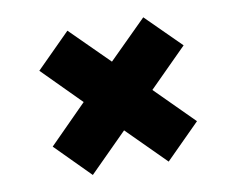

<svg xmlns="http://www.w3.org/2000/svg" viewBox="-63 -705 847 688"><g transform="rotate(-10 360.0 -360.5)"><path d="M222 -98 98 -223 235 -361 98 -499 222 -623 360 -486 498 -623 623 -499 485 -361 623 -223 498 -98 360 -236Z"/></g></svg>

Font: Mona Sans Expanded Black
Style: Regular
Weight: 900
Width: 7
Designer: Deni Anggara
Foundry: GitHub
Version: Version 2.000